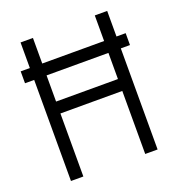

<svg xmlns="http://www.w3.org/2000/svg" viewBox="-126 -798 839 903"><g transform="rotate(-20 293.0 -346.5)"><path d="M76.2 0V-505.9H30.3V-565.4H76.2V-693.4H138.2V-565.4H447.8V-693.4H509.8V-565.4H555.7V-505.9H509.8V0H447.8V-315.4H138.2V0ZM138.2 -375H447.8V-505.9H138.2Z"/></g></svg>

Font: Caskaydia Cove Light
Style: Regular
Weight: 300
Monospace: yes
Designer: Aaron Bell
Foundry: Saja Typeworks
Version: Version 4.300; ttfautohint (v1.8.3)